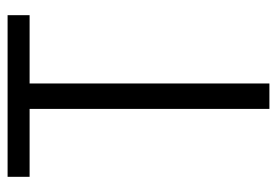

<svg xmlns="http://www.w3.org/2000/svg" viewBox="-132 -598 730 506"><g transform="rotate(-90 233.0 -345.0)"><path d="M446 -632H266V0H199V-632H20V-690H446Z"/></g></svg>

Font: exo2condensed_l
Style: Regular
Weight: 300
Width: 3
Designer: Natanael Gama
Version: Version 1.001;PS 001.001;hotconv 1.0.70;makeotf.lib2.5.58329